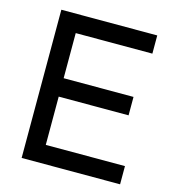

<svg xmlns="http://www.w3.org/2000/svg" viewBox="-105 -788 793 876"><g transform="rotate(15 291.5 -350.0)"><path d="M77 0V-700H530V-614H168V-401H498V-314H168V-86H542V0Z"/></g></svg>

Font: Zen Kaku Gothic New Medium
Style: Regular
Weight: 500
Designer: Yoshimichi Ohira
Foundry: Positype
Version: Version 1.002